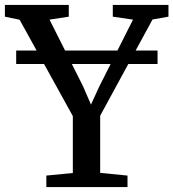

<svg xmlns="http://www.w3.org/2000/svg" viewBox="-33 -763 707 783"><path d="M264 -57.5V-289.5L47 -682.5L-13 -695V-743H247.5V-695L169 -683L305.5 -411.5L338 -336.5L372.5 -411.5L509.5 -683L427 -695V-743H654V-695L589 -683.5L375.5 -291V-58L487 -47V0H156V-47ZM609.5 -557V-502H33V-557Z"/></svg>

Font: Merriweather 28pt
Style: Regular
Weight: 400
Version: Version 2.100